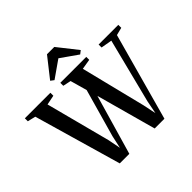

<svg xmlns="http://www.w3.org/2000/svg" viewBox="-245 -1204 1441 1441"><g transform="rotate(-45 476.0 -483.0)"><path d="M-20 -711.5V-743H251V-711.5L174 -696L308.5 -181.5L328 -81.5L350 -182.5L458 -565L420.5 -698L356.5 -711.5V-743H632V-711.5L550.5 -698L679 -181.5L700.5 -77.5L721 -182.5L851 -696L763 -711.5V-743H972V-711.5L910.5 -696L718.5 0H615L484 -476.5L346 0H244.5L44 -696ZM340 -788 313.5 -808 437.5 -965.5H515L639 -808.5L612.5 -788L476.5 -883.5Z"/></g></svg>

Font: Merriweather 96pt SemiBold
Style: Regular
Weight: 600
Version: Version 2.100